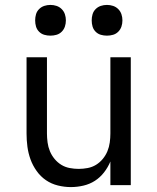

<svg xmlns="http://www.w3.org/2000/svg" viewBox="-20 -753 640 781"><path d="M268 8Q242 8 215.5 1.5Q189 -5 167 -20Q145 -35 129 -57.5Q113 -80 104 -105Q95 -130 91.5 -156.5Q88 -183 88 -210V-520H171V-210Q171 -192 173.5 -173.5Q176 -155 183 -138Q190 -121 202 -106.5Q214 -92 229.5 -82.5Q245 -73 263.5 -69.5Q282 -66 300 -66Q318 -66 336.5 -69.5Q355 -73 370.5 -82.5Q386 -92 398 -106.5Q410 -121 417 -138Q424 -155 426.5 -173.5Q429 -192 429 -210V-520H512V0H429V-96Q419 -72 403 -51.5Q387 -31 366 -17.5Q345 -4 319.5 2Q294 8 268 8ZM415 -608Q402 -608 390 -611.5Q378 -615 369 -624Q360 -633 356.5 -645Q353 -657 353 -670Q353 -683 356.5 -695Q360 -707 369 -716Q378 -725 390 -729Q402 -733 415 -733Q428 -733 440 -729Q452 -725 461 -716Q470 -707 474 -695Q478 -683 478 -670Q478 -657 474 -645Q470 -633 461 -624Q452 -615 440 -611.5Q428 -608 415 -608ZM185 -608Q172 -608 160 -611.5Q148 -615 139 -624Q130 -633 126.5 -645Q123 -657 123 -670Q123 -683 126.5 -695Q130 -707 139 -716Q148 -725 160 -729Q172 -733 185 -733Q198 -733 210 -729Q222 -725 231 -716Q240 -707 244 -695Q248 -683 248 -670Q248 -657 244 -645Q240 -633 231 -624Q222 -615 210 -611.5Q198 -608 185 -608Z"/></svg>

Font: Iosevka Aile
Style: Regular
Weight: 400
Designer: Belleve Invis
Foundry: Belleve Invis
Version: Version 28.0.1; ttfautohint (v1.8.4)